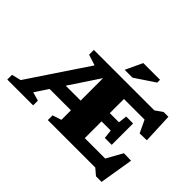

<svg xmlns="http://www.w3.org/2000/svg" viewBox="-189 -1249 1631 1631"><g transform="rotate(45 626.0 -434.0)"><path d="M278.5 -197.5V-314H588V-197.5ZM493.5 -698H577V-606.5L227.5 -79.5L305.5 -57V0H-5V-57L78.5 -77ZM337 -641V-698H520L478.5 -595ZM1014.5 -492V-363.5V-235H931.5L922.5 -315H694V-414H922.5L931.5 -492ZM1198 -473.5 1113.5 -471.5 1026 -656 1095.5 -584H694V-698H1063.5L1128.5 -744H1186.5ZM1019 -44.5 1138 -258 1226 -256 1176 48.5H1109L1052 0H694V-113.5H1079.5ZM482 0V-57L562 -83V-698H812.5V0ZM641.5 -763.5 713 -916H914V-882.5L736 -763.5Z"/></g></svg>

Font: Newsreader 9pt ExtraBold
Style: Regular
Weight: 800
Designer: Hugues Gentile
Foundry: Production Type
Version: Version 1.003